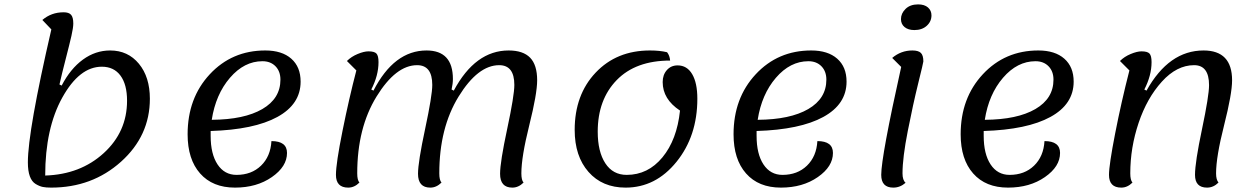

<svg xmlns="http://www.w3.org/2000/svg" viewBox="-20 -830 5716 875"><path d="M213 25Q190 25 175 22Q160 19 142.5 8.5Q125 -2 116 -26.5Q107 -51 107 -90Q107 -233 214 -696L173 -739Q214 -774 270 -774Q294 -774 304 -762.5Q314 -751 314 -723Q314 -704 305.5 -666.5Q297 -629 279.5 -561.5Q262 -494 251 -445L261 -440Q301 -517 358 -558.5Q415 -600 482 -600Q563 -600 613 -539.5Q663 -479 663 -380Q663 -211 531.5 -93Q400 25 213 25ZM186 -30Q346 -35 452.5 -132Q559 -229 559 -371Q559 -445 529 -485.5Q499 -526 444 -526Q342 -526 264 -385.5Q186 -245 186 -30Z M1051 25Q949 25 892 -39.5Q835 -104 835 -218Q835 -383 936 -491.5Q1037 -600 1189 -600Q1265 -600 1307.5 -562.5Q1350 -525 1350 -458Q1350 -355 1244 -297Q1138 -239 940 -233V-211Q940 -128 971.5 -80.5Q1003 -33 1058 -33Q1126 -33 1169.5 -75Q1213 -117 1217 -187Q1288 -187 1288 -133Q1288 -71 1219 -23Q1150 25 1051 25ZM1176 -551Q1093 -551 1028 -475.5Q963 -400 945 -284Q1093 -285 1175.5 -333Q1258 -381 1258 -467Q1258 -505 1235.5 -528Q1213 -551 1176 -551Z M1567 25Q1511 25 1511 -33Q1511 -85 1541 -234Q1571 -383 1604 -509L1561 -552Q1581 -572 1610 -584Q1639 -596 1659 -596Q1686 -596 1695.5 -586Q1705 -576 1705 -547Q1705 -486 1672 -422L1682 -417Q1776 -600 1924 -600Q2044 -600 2044 -470Q2044 -449 2038 -422L2048 -417Q2146 -600 2298 -600Q2364 -600 2396 -567Q2428 -534 2428 -464Q2428 -403 2392 -259Q2356 -115 2356 -40Q2356 -9 2366 2Q2343 25 2315 25Q2259 25 2259 -38Q2259 -91 2291.5 -243Q2324 -395 2324 -443Q2324 -533 2255 -533Q2158 -533 2070 -390Q1982 -247 1982 -40Q1982 -9 1992 2Q1969 25 1941 25Q1885 25 1885 -38Q1885 -91 1917.5 -243Q1950 -395 1950 -443Q1950 -533 1881 -533Q1784 -533 1696 -390Q1608 -247 1608 -40Q1608 -9 1618 2Q1595 25 1567 25Z M2831 25Q2725 25 2662 -46.5Q2599 -118 2599 -238Q2599 -398 2694.5 -499Q2790 -600 2942 -600Q2987 -600 3020 -592Q3032 -577 3034 -554Q2877 -554 2790.5 -465Q2704 -376 2704 -230Q2704 -139 2738.5 -86Q2773 -33 2836 -33Q2933 -33 2999 -113Q3065 -193 3079 -326Q3000 -378 3000 -456Q3000 -489 3019 -510.5Q3038 -532 3068 -532Q3111 -532 3134.5 -492Q3158 -452 3158 -380Q3158 -210 3063 -92.5Q2968 25 2831 25Z M3539 25Q3437 25 3380 -39.5Q3323 -104 3323 -218Q3323 -383 3424 -491.5Q3525 -600 3677 -600Q3753 -600 3795.5 -562.5Q3838 -525 3838 -458Q3838 -355 3732 -297Q3626 -239 3428 -233V-211Q3428 -128 3459.5 -80.5Q3491 -33 3546 -33Q3614 -33 3657.5 -75Q3701 -117 3705 -187Q3776 -187 3776 -133Q3776 -71 3707 -23Q3638 25 3539 25ZM3664 -551Q3581 -551 3516 -475.5Q3451 -400 3433 -284Q3581 -285 3663.5 -333Q3746 -381 3746 -467Q3746 -505 3723.5 -528Q3701 -551 3664 -551Z M4147 -693Q4119 -693 4102.5 -706.5Q4086 -720 4086 -743Q4086 -769 4107 -789.5Q4128 -810 4164 -810Q4193 -810 4209 -796Q4225 -782 4225 -760Q4225 -732 4203.5 -712.5Q4182 -693 4147 -693ZM4051 25Q3996 25 3996 -33Q3996 -116 4087 -525L4046 -566Q4086 -600 4138 -600Q4165 -600 4176.5 -589Q4188 -578 4188 -550Q4188 -545 4164.5 -450Q4141 -355 4117 -233Q4093 -111 4093 -40Q4093 -9 4107 3Q4082 25 4051 25Z M4574 25Q4472 25 4415 -39.5Q4358 -104 4358 -218Q4358 -383 4459 -491.5Q4560 -600 4712 -600Q4788 -600 4830.5 -562.5Q4873 -525 4873 -458Q4873 -355 4767 -297Q4661 -239 4463 -233V-211Q4463 -128 4494.5 -80.5Q4526 -33 4581 -33Q4649 -33 4692.5 -75Q4736 -117 4740 -187Q4811 -187 4811 -133Q4811 -71 4742 -23Q4673 25 4574 25ZM4699 -551Q4616 -551 4551 -475.5Q4486 -400 4468 -284Q4616 -285 4698.5 -333Q4781 -381 4781 -467Q4781 -505 4758.5 -528Q4736 -551 4699 -551Z M5090 25Q5034 25 5034 -33Q5034 -78 5062 -221.5Q5090 -365 5127 -509L5084 -552Q5104 -572 5133 -584Q5162 -596 5182 -596Q5209 -596 5218.5 -586Q5228 -576 5228 -547Q5228 -486 5195 -422L5205 -417Q5307 -600 5465 -600Q5595 -600 5595 -464Q5595 -403 5558.5 -259Q5522 -115 5522 -40Q5522 -11 5533 2Q5510 25 5481 25Q5426 25 5426 -33Q5426 -90 5458 -242Q5490 -394 5490 -442Q5490 -533 5422 -533Q5343 -533 5275 -458Q5207 -383 5169 -270Q5131 -157 5131 -40Q5131 -9 5141 2Q5118 25 5090 25Z"/></svg>

Font: Lemonada Light
Style: Regular
Weight: 300
Designer: Mohamed Gaber (Arabic), Eduardo Tunni (Latin)
Foundry: Kief Type Foundry
Version: Version 4.004